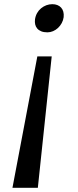

<svg xmlns="http://www.w3.org/2000/svg" viewBox="-20 -687 375 919"><path d="M161.1 211.9H39.6L158.7 -417H227.5ZM284.7 -605Q282.7 -589.8 275.4 -576.4Q268.1 -563 257.6 -553.2Q247.1 -543.5 233.9 -537.8Q220.7 -532.2 207 -532.2Q189.5 -532.2 177.5 -537.1Q165.5 -542 158.2 -550.5Q150.9 -559.1 148.4 -570.3Q146 -581.5 147.5 -594.2Q149.9 -610.8 157.5 -624.3Q165 -637.7 176.5 -647.2Q188 -656.7 201.9 -661.9Q215.8 -667 230.5 -667Q243.7 -667 254.4 -662.8Q265.1 -658.7 272.5 -650.6Q279.8 -642.6 283 -631.1Q286.1 -619.6 284.7 -605Z"/></svg>

Font: Merriweather
Style: Italic
Weight: 400
Italic angle: -7°
Designer: Eben Sorkin ( eben@eyebytes.com )
Foundry: Eben Sorkin ( eben@eyebytes.com )
Version: Version 1.005; ttfautohint (v0.97) -l 13 -r 13 -G 200 -x 24 